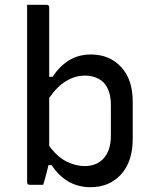

<svg xmlns="http://www.w3.org/2000/svg" viewBox="-20 -770 640 800"><path d="M160 0H104Q93 0 93 -11V-750H174Q185 -750 185 -739V-450H199Q228 -494 267.5 -518.5Q307 -543 359 -543Q436 -543 484.5 -491Q533 -439 533 -347V-191Q533 -97 484.5 -43.5Q436 10 357 10Q256 10 195 -82H182Q179 -69 174 -49.5Q169 -30 164.5 -15Q160 0 160 0ZM333 -455Q294 -455 256 -432.5Q218 -410 185 -362V-162Q219 -116 257 -97Q295 -78 333 -78Q383 -78 412.5 -111Q442 -144 442 -205V-333Q442 -394 411 -427Q381 -455 333 -455Z"/></svg>

Font: Recursive Mn Lnr St
Style: Regular
Weight: 400
Monospace: yes
Version: Version 1.079;hotconv 1.0.112;makeotfexe 2.5.65598; ttfautoh